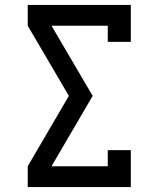

<svg xmlns="http://www.w3.org/2000/svg" viewBox="-20 -755 640 775"><path d="M92 0V-84L258 -368L92 -651V-735H508V-586H415V-651H188L354 -368L188 -84H415V-149H508V0Z"/></svg>

Font: Iosevka Slab Medium Extended
Style: Regular
Weight: 500
Width: 7
Monospace: yes
Designer: Belleve Invis
Foundry: Belleve Invis
Version: Version 11.1.1; ttfautohint (v1.8.3)